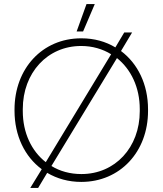

<svg xmlns="http://www.w3.org/2000/svg" viewBox="-20 -896 806 952"><path d="M450 -876H409L360 -740H392ZM130 36H169L214 -39C263 -10 320 6 383 6C575 6 714 -143 714 -346V-354C714 -478 663 -581 580 -643L635 -735H596L552 -661C504 -690 447 -706 384 -706H382C190 -706 52 -556 52 -353V-347C52 -223 103 -119 187 -57ZM93 -345V-355C93 -536 216 -668 382 -668H383C438 -668 489 -653 531 -627L207 -92C136 -147 93 -238 93 -345ZM560 -608C630 -552 673 -462 673 -355V-345C673 -164 550 -33 384 -33H383C328 -33 277 -47 235 -73Z"/></svg>

Font: Fixel Display ExtraLight
Style: Regular
Weight: 200
Designer: AlfaBravo + MacPaw
Foundry: Kyrylo Tkachov, Marchela Mozhyna, Serhii Makarenko, Maria Weinstein, Zakhar Kryvoshyya
Version: Version 1.211